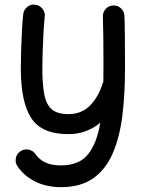

<svg xmlns="http://www.w3.org/2000/svg" viewBox="-20 -540 615 819"><path d="M129.9 -520Q148.4 -518.1 160.9 -502.9Q173.3 -487.8 170.9 -469.2Q167.5 -438.5 165.3 -397.9Q163.1 -357.4 161.9 -317.6Q160.6 -277.8 160.6 -248.5Q160.6 -178.7 169.2 -135.7Q177.7 -92.8 201.7 -73Q225.6 -53.2 271.5 -53.2Q329.6 -53.2 366.2 -92Q402.8 -130.9 420.9 -192.9Q420.9 -210.4 421.1 -229Q421.4 -247.6 421.4 -266.6Q421.4 -329.6 420.7 -382.8Q419.9 -436 418.9 -468.8Q418 -487.8 430.9 -502Q443.8 -516.1 462.9 -516.6Q481.9 -517.6 496.1 -504.4Q510.3 -491.2 510.7 -472.7Q512.2 -439.9 512.7 -385.7Q513.2 -331.5 513.2 -243.2Q513.2 -134.8 501.5 -43.2Q489.7 48.3 460 116Q430.2 183.6 377 220.9Q323.7 258.3 240.2 258.3Q178.7 258.3 131.1 234.9Q83.5 211.4 54.7 169.4Q43.9 153.8 47.6 134.8Q51.3 115.7 66.9 105.5Q82.5 94.7 101.6 98.1Q120.6 101.6 131.3 117.2Q147 140.6 173.6 153.1Q200.2 165.5 240.2 165.5Q317.9 165.5 355.7 117.9Q393.6 70.3 407.7 -16.6Q380.4 6.3 346.2 19.3Q312 32.2 271.5 32.2Q158.2 32.2 113.5 -35.9Q68.8 -104 68.8 -248.5Q68.8 -281.7 70.1 -324Q71.3 -366.2 73.5 -407.7Q75.7 -449.2 79.1 -479.5Q81.1 -498 96.2 -510.3Q111.3 -522.5 129.9 -520Z"/></svg>

Font: Mikhak-DS2-FD Medium
Style: Regular
Weight: 500
Designer: Amin Abedi
Version: Version 3.4